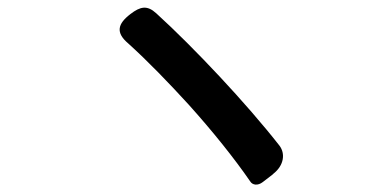

<svg xmlns="http://www.w3.org/2000/svg" viewBox="-20 -594 1020 505"><path d="M477 -318C539 -249 596 -178 638 -117C644 -107 658 -105 671 -115L697 -135L699 -137C727 -159 731 -190 715 -211C629 -321 491 -468 391 -559C367 -581 349 -577 323 -557C289 -531 284 -508 317 -480C369 -433 424 -376 477 -318Z"/></svg>

Font: GenSenRounded2 TW M
Style: Regular
Weight: 500
Version: Version 2.100;PS 2.1;hotconv 16.6.51;makeotf.lib2.5.65220 DE